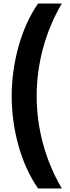

<svg xmlns="http://www.w3.org/2000/svg" viewBox="-20 -871 396 1084"><path d="M46 -330C46 -144 96 51 195 193H329C238 38 187 -141 187 -330C187 -517 240 -701 329 -851H195C100 -716 46 -516 46 -330Z"/></svg>

Font: Noto Sans Tamil UI ExtraCondensed ExtraBold
Style: Regular
Weight: 800
Width: 2
Designer: Jelle Bosma - Monotype Design Team
Foundry: Monotype Imaging Inc.
Version: Version 2.004